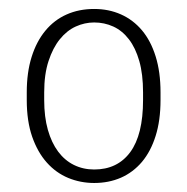

<svg xmlns="http://www.w3.org/2000/svg" viewBox="-20 -741 414 424"><path d="M77.6 -520Q77.6 -482.9 85.7 -454.3Q93.8 -425.8 108.4 -406.2Q123 -386.7 143.3 -376.7Q163.6 -366.7 188 -366.7Q239.3 -366.7 267.6 -405Q295.9 -443.4 295.9 -520V-537.1Q295.9 -577.1 287.6 -606.2Q279.3 -635.3 264.6 -654.3Q250 -673.3 230.2 -682.4Q210.4 -691.4 188 -691.4Q167 -691.4 147.2 -682.4Q127.4 -673.3 112.1 -654.3Q96.7 -635.3 87.2 -606.2Q77.6 -577.1 77.6 -537.1ZM39.1 -537.1Q39.1 -581.1 49.8 -615.2Q60.5 -649.4 80.1 -673.1Q99.6 -696.8 127 -709Q154.3 -721.2 188 -721.2Q220.2 -721.2 247.1 -709.2Q273.9 -697.3 293.5 -674.1Q313 -650.9 323.7 -616.5Q334.5 -582 334.5 -537.1V-520Q334.5 -475.1 323.7 -440.9Q313 -406.7 293.5 -383.5Q273.9 -360.4 247.1 -348.6Q220.2 -336.9 188 -336.9Q157.7 -336.9 130.6 -348.1Q103.5 -359.4 83.3 -382.1Q63 -404.8 51 -439.2Q39.1 -473.6 39.1 -520Z"/></svg>

Font: Ufes Sans Thin
Style: Regular
Weight: 100
Designer: Ricardo Esteves & Thais Bronze
Foundry: ProDesignUfes - Ricardo Esteves, Thais Bronze (This is a derivative work, based on Roboto family, by Christian Robertson
Version: Version 2.0